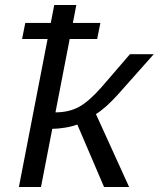

<svg xmlns="http://www.w3.org/2000/svg" viewBox="-20 -744 640 764"><path d="M169.4 -588.9H67.9L80.6 -652.8H182.1L195.8 -724.1H283.7L270 -652.8H379.4L366.7 -588.9H257.3L200.7 -296.9Q254.4 -296.9 294.2 -318.6Q334 -340.3 383.8 -397L497.1 -528.3H591.8L450.7 -369.6Q401.9 -314.9 361.8 -290L493.7 0H394L287.6 -248.5Q267.6 -240.7 239 -236.1Q210.4 -231.4 188 -231.4L143.1 0H55.2Z"/></svg>

Font: Liberation Mono
Style: Italic
Weight: 400
Italic angle: -12°
Monospace: yes
Designer: Steve Matteson
Foundry: Ascender Corporation
Version: Version 2.1.5